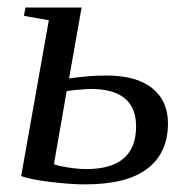

<svg xmlns="http://www.w3.org/2000/svg" viewBox="-20 -479 495 509"><path d="M163.1 -271Q214.8 -278.8 262.2 -278.8Q341.3 -278.8 383.3 -245.4Q425.3 -211.9 425.3 -151.9Q425.3 -74.2 371.1 -32.2Q316.9 9.8 205.1 9.8Q166.5 9.8 112.8 3.2Q59.1 -3.4 36.1 -12.2L109.4 -425.3L43.5 -437L47.4 -459H196.3ZM220.2 -243.2Q212.4 -243.2 188.5 -241.2Q164.6 -239.3 156.7 -237.3L123 -43.9Q132.3 -39.6 159.2 -35.2Q186 -30.8 209 -30.8Q340.8 -30.8 340.8 -144Q340.8 -243.2 220.2 -243.2Z"/></svg>

Font: Liberation Serif
Style: Italic
Weight: 400
Italic angle: -16.333°
Designer: Steve Matteson
Foundry: Ascender Corporation
Version: Version 2.1.5